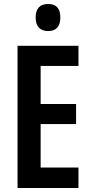

<svg xmlns="http://www.w3.org/2000/svg" viewBox="-20 -944 458 964"><path d="M222 -924C180 -924 159 -901 159 -856C159 -812 181 -788 222 -788C262 -788 283 -812 283 -856C283 -900 264 -924 222 -924ZM374 0V-103H184V-321H362V-422H184V-613H374V-714H68V0Z"/></svg>

Font: Noto Sans Georgian ExtraCondensed SemiBold
Style: Regular
Weight: 600
Width: 2
Designer: Monotype Design Team, Akaki Razmadze
Foundry: Google LLC
Version: Version 2.005